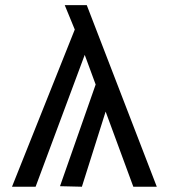

<svg xmlns="http://www.w3.org/2000/svg" viewBox="-20 -708 640 728"><path d="M485.5 0 286.5 -540 225.5 -688.5H309L574.5 0ZM25.5 0 272.5 -618.5 340 -604 115 0ZM207.5 -2 352.5 -415.5 415.5 -395.5 290.5 0Z"/></svg>

Font: Fira Code Light
Style: Regular
Weight: 400
Monospace: yes
Version: Version 5.002